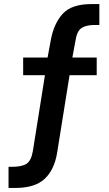

<svg xmlns="http://www.w3.org/2000/svg" viewBox="-20 -735 538 945"><path d="M22 190V86H40Q87 86 110.5 71Q134 56 142 7L206 -395L222 -365H94V-452H236L210 -429L231 -543Q247 -623 290.5 -669Q334 -715 431 -715H469V-612H444Q403 -612 380.5 -596.5Q358 -581 351 -532L332 -429L319 -452H456V-365H304L327 -394L261 18Q247 102 199 146Q151 190 57 190Z"/></svg>

Font: Nunito Sans 7pt Condensed
Style: Bold
Weight: 700
Width: 3
Designer: Vernon Adams
Foundry: Vernon Adams
Version: Version 3.101;gftools[0.9.27]